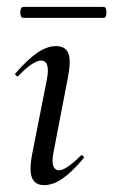

<svg xmlns="http://www.w3.org/2000/svg" viewBox="-20 -529 329 558"><path d="M108 9Q81 9 72.5 -13.5Q64 -36 75 -89L116 -297Q127 -353 99 -353Q88 -353 71 -341.5Q54 -330 34 -309Q31 -305 26.5 -309.5Q22 -314 26 -317Q61 -357 89 -376Q117 -395 143 -395Q171 -395 179 -373Q187 -351 177 -302L136 -89Q130 -59 135 -46.5Q140 -34 151 -34Q162 -34 178.5 -45.5Q195 -57 214 -76Q218 -80 222 -75.5Q226 -71 222 -68Q190 -30 162.5 -10.5Q135 9 108 9ZM47 -477Q42 -477 40 -485Q38 -493 40 -501Q42 -509 47 -509H281Q287 -509 288.5 -501Q290 -493 288.5 -485Q287 -477 281 -477Z"/></svg>

Font: Cormorant Light Medium
Style: Italic
Weight: 500
Italic angle: -10°
Version: Version 4.000